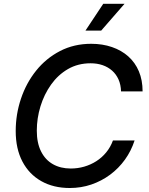

<svg xmlns="http://www.w3.org/2000/svg" viewBox="-20 -965 772 996"><path d="M341.8 10.3Q257.3 10.3 194.1 -25.4Q130.9 -61 96.2 -127.2Q61.5 -193.4 61.5 -285.2Q61.5 -372.1 88.9 -453.4Q116.2 -534.7 167.5 -598.6Q218.8 -662.6 291.3 -700.2Q363.8 -737.8 453.1 -737.8Q511.7 -737.8 560.8 -720.9Q609.9 -704.1 645.5 -672.4Q681.2 -640.6 700.4 -595Q719.7 -549.3 719.7 -490.7H607.9Q606.9 -525.9 594.7 -553Q582.5 -580.1 561.5 -598.6Q540.5 -617.2 512.2 -627Q483.9 -636.7 450.2 -636.7Q384.3 -636.7 332.5 -606.7Q280.8 -576.7 244.9 -526.1Q209 -475.6 189.9 -413.3Q170.9 -351.1 170.9 -287.1Q170.9 -223.6 192.9 -179.7Q214.8 -135.7 254.4 -113.3Q293.9 -90.8 347.2 -90.8Q383.3 -90.8 417 -100.6Q450.7 -110.4 479.7 -128.9Q508.8 -147.5 531 -174.6Q553.2 -201.7 565.9 -236.3H678.2Q660.6 -182.1 628.2 -137Q595.7 -91.8 551.3 -58.8Q506.8 -25.9 453.9 -7.8Q400.9 10.3 341.8 10.3ZM423.3 -806.2 515.6 -945.3H626L504.9 -806.2Z"/></svg>

Font: Inter 17pt Medium
Style: Italic
Weight: 500
Italic angle: -9.3988°
Version: Version 4.001;git-66647c0bb